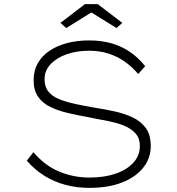

<svg xmlns="http://www.w3.org/2000/svg" viewBox="-20 -901 857 931"><path d="M414 10Q353 10 298 -4.5Q243 -19 195.5 -48.5Q148 -78 110 -122L142 -163Q197 -98 267 -69Q337 -40 414 -40Q486 -40 541 -59Q596 -78 627.5 -113Q659 -148 658 -194Q658 -227 642 -248Q626 -269 599.5 -283Q573 -297 540.5 -305.5Q508 -314 476 -319.5Q444 -325 417 -331Q362 -341 313.5 -352Q265 -363 226 -381.5Q187 -400 165 -431.5Q143 -463 143 -512Q143 -558 163 -594Q183 -630 220.5 -655Q258 -680 306.5 -692.5Q355 -705 412 -705Q474 -705 524 -690Q574 -675 613.5 -647Q653 -619 684 -580L650 -542Q621 -577 584.5 -602.5Q548 -628 505 -641.5Q462 -655 412 -655Q352 -655 303.5 -638Q255 -621 225.5 -590Q196 -559 196 -517Q196 -480 215 -456.5Q234 -433 268.5 -419.5Q303 -406 347 -396.5Q391 -387 444 -378Q490 -371 537.5 -360.5Q585 -350 624.5 -331Q664 -312 687.5 -279.5Q711 -247 711 -192Q711 -134 674.5 -88Q638 -42 571.5 -16Q505 10 414 10ZM301 -765 273 -790 392 -881H454L573 -790L545 -765L408 -850H438Z"/></svg>

Font: Lexend Peta ExtraLight
Style: Regular
Weight: 250
Version: Version 1.007